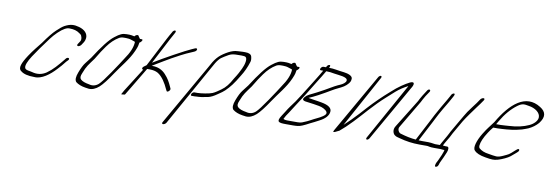

<svg xmlns="http://www.w3.org/2000/svg" viewBox="-55 -936 4255 1484"><g transform="rotate(10 2072.5 -193.5)"><path d="M528.8 -324 545.1 -349C550.1 -357 553.5 -368 554.9 -381C557.6 -417 529.9 -444 486.8 -456C447.2 -467 418.4 -467 372.9 -443C358.6 -435 339.9 -420 316.8 -398C292.9 -376 262 -338 225.1 -285C198.1 -250 168.9 -217 136.7 -168C96.2 -106 77 -61 105.7 -42C126.8 -24 162.4 -15 213.1 -15C270.3 -10 332.5 -58 378.9 -109C401.6 -134 410.3 -142 435.4 -175L447.3 -187C465.2 -205 440.1 -215 426.8 -196L417.3 -184C378.8 -137 347 -99 301.6 -67C266.9 -44 230.2 -38 188.6 -50C182.6 -52 172.1 -53 157.6 -56C143.1 -59 134.5 -64 132 -71C123.3 -90 140.5 -127 166.7 -168C206.8 -229 218.1 -243 278.8 -326C292.7 -345 309.8 -364 328.1 -382C366.7 -419 396.2 -435 419.8 -432C449 -432 475.5 -425 495.2 -410C498.7 -407 503.2 -404 507.7 -401C515.3 -396 526 -365 515.1 -349L498.8 -324C493.9 -316 496.4 -309 504.4 -309C512.4 -309 523.9 -316 528.8 -324Z M931.7 -416C930.5 -375 910.8 -329 873.7 -276C858.9 -252 832.7 -212 794.7 -156C756.6 -100 730 -65 713.7 -50C691.8 -31 667 -25 639.1 -33C608.6 -38 585.5 -46 572 -59C561.9 -69 561.8 -85 572.6 -109C594.6 -168 609.5 -182 647.6 -235C675.5 -282 698.1 -317 716.8 -342C743.3 -379 772.8 -407 805 -426C815.4 -432 827.8 -435 842.2 -435H859C874 -435 889.1 -433 902.6 -428C912.6 -424 934.2 -419 931.7 -416ZM858 -465C826 -465 806.5 -456 768.2 -426C728.4 -396 681.2 -333 620.1 -238C607.7 -221 594.4 -204 581.5 -188C568.6 -172 555.3 -145 541.6 -109C527.8 -73 526.5 -48 539.1 -33C557.8 -18 582.8 -8 614.4 -3L642.4 1C669.6 3 696.4 -8 723.4 -32C747.3 -54 777.8 -93 815.5 -150C857.1 -213 914.2 -277 946.2 -350C963.4 -389 963.3 -397 966.7 -418C973.1 -421 978.6 -426 982.6 -432C989.5 -442 987.9 -447 977.9 -447H965.9C964.4 -448 960.9 -453 955.8 -461L950.3 -470C945.7 -477 928.3 -472 919.9 -459C902.8 -463 888.8 -465 879.8 -465Z M1202.7 -543 1199.6 -537C1190.5 -520 1181.8 -508 1169.5 -483L1052.1 -256C1050.1 -255 1047.7 -253 1045.3 -251L1034.1 -243C1016.5 -231 1020.7 -215 1032.3 -218L915 -33C911.5 -28 908.5 -22 905.1 -15L897.2 -1L901.7 0L926.2 -3L1061 -228H1081C1107.4 -228 1128.7 -223 1145.1 -214C1182.8 -192 1212.7 -142 1231 -101L1238.7 -86C1244.4 -74 1271 -97 1264.9 -110L1258.5 -124C1243.5 -157 1230.9 -182 1201.1 -214C1174.1 -243 1140.1 -258 1096.9 -258H1091.3C1100 -264 1111.6 -271 1125.9 -279C1155 -296 1201.7 -325 1232.3 -342C1268.2 -362 1326.3 -394 1373.6 -413L1396.6 -423C1422 -434 1419.8 -458 1398.4 -449L1375.5 -439C1332.6 -421 1160.8 -327 1089.5 -282L1194.7 -484L1223.6 -537L1226.7 -543C1230.7 -551 1228.7 -558 1222.3 -558C1215.9 -558 1206.7 -551 1202.7 -543Z M1280 156 1545.5 -319C1564.1 -354 1578.7 -379 1592.6 -394C1600.6 -404 1613.3 -414 1632.1 -425C1681.5 -455 1683.9 -457 1760.8 -457C1777.8 -457 1788.8 -455 1793.4 -452C1811.4 -440 1799.8 -392 1783.1 -358C1768.3 -328 1762.9 -315 1733.7 -270C1710.4 -226 1684.6 -193 1654 -172C1632.1 -157 1614.5 -143 1591.4 -133C1569.1 -123 1502.7 -113 1476.3 -113H1450.7C1444.3 -113 1435.2 -106 1431.2 -98C1427.3 -90 1428.5 -83 1434.9 -83H1460.5C1464.5 -83 1469.3 -83 1473.7 -84C1496.1 -84 1525.7 -88 1561.6 -96C1581.6 -100 1605.5 -112 1632.2 -131C1656.9 -147 1674 -160 1684.4 -170C1719.8 -205 1742.5 -233 1784.5 -304C1805.7 -337 1823.9 -376 1837.6 -420C1841.5 -432 1840.4 -446 1836.3 -462C1832.2 -478 1815.6 -487 1786.6 -487H1766.6C1757.6 -487 1745.1 -486 1729.6 -485L1708.5 -483C1686.1 -479 1663 -469 1636.7 -453C1582.9 -420 1560.6 -394 1521.5 -319L1250 156C1245.1 164 1247.7 171 1255.7 171C1263.7 171 1275.1 164 1280 156Z M2164.7 -416C2163.5 -375 2143.8 -329 2106.7 -276C2091.9 -252 2065.7 -212 2027.7 -156C1989.6 -100 1963 -65 1946.7 -50C1924.8 -31 1900 -25 1872.1 -33C1841.6 -38 1818.5 -46 1805 -59C1794.9 -69 1794.8 -85 1805.6 -109C1827.6 -168 1842.5 -182 1880.6 -235C1908.5 -282 1931.1 -317 1949.8 -342C1976.3 -379 2005.8 -407 2038 -426C2048.4 -432 2060.8 -435 2075.2 -435H2092C2107 -435 2122.1 -433 2135.6 -428C2145.6 -424 2167.2 -419 2164.7 -416ZM2091 -465C2059 -465 2039.5 -456 2001.2 -426C1961.4 -396 1914.2 -333 1853.1 -238C1840.7 -221 1827.4 -204 1814.5 -188C1801.6 -172 1788.3 -145 1774.6 -109C1760.8 -73 1759.5 -48 1772.1 -33C1790.8 -18 1815.8 -8 1847.4 -3L1875.4 1C1902.6 3 1929.4 -8 1956.4 -32C1980.3 -54 2010.8 -93 2048.5 -150C2090.1 -213 2147.2 -277 2179.2 -350C2196.4 -389 2196.3 -397 2199.7 -418C2206.1 -421 2211.6 -426 2215.6 -432C2222.5 -442 2220.9 -447 2210.9 -447H2198.9C2197.4 -448 2193.9 -453 2188.8 -461L2183.3 -470C2178.7 -477 2161.3 -472 2152.9 -459C2135.8 -463 2121.8 -465 2112.8 -465Z M2427.5 -451C2452.3 -451 2467.9 -448 2491.1 -444C2525.2 -438 2596.7 -437 2595.4 -408C2595 -391 2570.1 -375 2553.7 -368C2541.2 -363 2526.8 -356 2509.7 -347C2491.4 -335 2387.7 -277 2352.6 -261C2334.3 -253 2320.7 -245 2310.8 -238C2264.2 -197 2301 -193 2331.9 -190C2370.3 -186 2384.7 -182 2417.9 -177C2443.6 -173 2471.6 -159 2481.7 -144C2495.1 -125 2471.9 -109 2442 -92L2422.1 -82C2405.8 -73 2389 -67 2373.1 -57C2361.5 -50 2342 -41 2311.6 -29C2303.2 -26 2291.3 -24 2276.9 -24H2194.5C2184.5 -24 2174.5 -26 2165.4 -30C2171.9 -41 2173.3 -48 2180.7 -59L2199.5 -87C2220.7 -122 2256 -174 2299.9 -243C2317.4 -271 2354.6 -333 2373.2 -362C2391.1 -389 2411.7 -425 2427.5 -451ZM2423.7 -488 2420.1 -481H2399.3C2392.9 -481 2383.8 -474 2379.8 -466C2375.9 -458 2377.1 -451 2383.5 -451H2403.5C2397.5 -442 2390.8 -429 2381.7 -414C2359.5 -376 2338.9 -346 2313.6 -304C2283.5 -254 2264.8 -227 2234.3 -180C2205.6 -140 2191.7 -124 2169.5 -87L2148.3 -54C2112.2 1 2132.7 6 2191.7 6H2247.7C2262.6 6 2274.2 5 2283.4 4C2301.4 3 2332.1 -10 2374 -33C2400.3 -47 2411.9 -50 2441 -67C2486.1 -90 2509.5 -117 2512.8 -147C2516.6 -177 2489 -197 2433 -207C2421.7 -209 2411.7 -210 2403.7 -212C2382.9 -216 2348.9 -219 2327.7 -224C2330.8 -226 2343.2 -231 2362.8 -240C2382.3 -249 2412.6 -265 2454.1 -289L2486.4 -308C2496.7 -314 2507.1 -320 2518 -326C2547.9 -342 2579.3 -353 2601.6 -374C2627.9 -399 2630.4 -410 2631.2 -428C2632.1 -450 2597.5 -463 2563.4 -467C2513.9 -472 2485.7 -481 2444.1 -481L2447.7 -488C2452 -497 2450.4 -503 2444 -503C2437.6 -503 2428 -497 2423.7 -488Z M2829.8 -474 2567.7 -15C2554.3 6 2563.8 7 2596.7 -11C2600.7 -13 2604.7 -15 2607.2 -16C2620.6 -27 2635 -40 2651.4 -55C2686.9 -89 2718.3 -122 2749.7 -157L2799.3 -212C2838.7 -255 2876.4 -294 2914.6 -328C2952.8 -362 2973.9 -381 2980.3 -387C3009.1 -412 3039.9 -432 3071.8 -448C3071.3 -445 3068.9 -440 3065.4 -435L2823.8 0C2819.8 8 2821.9 15 2828.3 15C2834.7 15 2843.8 8 2847.8 0L3095.4 -435C3115.2 -465 3120 -495 3080.6 -478C3044.7 -460 2995 -428 2944.3 -381C2887 -331 2833.7 -279 2784.5 -225L2734.8 -170C2699.4 -131 2664.1 -97 2630.8 -66L2853.8 -474C2857.7 -482 2855.7 -489 2849.3 -489C2842.9 -489 2833.7 -482 2829.8 -474Z M3409.6 -438 3405.2 -429C3389 -398 3385.4 -395 3349.8 -333C3310.2 -265 3306.7 -254 3281.4 -206L3200.3 -51C3160.7 -54 3120.5 -63 3076.9 -76C3062.9 -80 3046.7 -106 3059.6 -126L3188.5 -344C3192.1 -351 3196.5 -358 3199.2 -365L3217 -396L3242.4 -434C3251.9 -452 3229.9 -457 3219.6 -437L3192.6 -395L3174.8 -364C3172.1 -357 3168.1 -351 3164.5 -344L3029.6 -126C3010.3 -97 3021 -68 3033.6 -57C3048.7 -45 3055.2 -46 3075.2 -40C3128.8 -25 3180.9 -18 3235.3 -18H3293.7C3298.5 -18 3304.5 -17 3312.5 -15C3320.5 -13 3333.7 -12 3351.3 -12H3400.1L3422.5 -10H3432.1C3434.2 -1 3407.8 60 3398.3 78L3389.2 95C3382.1 109 3375.4 136 3393.8 128C3410.9 121 3408.4 105 3415.9 90C3432.2 59 3441.2 34 3453.8 6C3462.1 -13 3465.6 -40 3448.8 -40H3437.6L3415.9 -42H3415.1L3417.1 -47C3419.9 -52 3422.7 -57 3424.2 -61C3429.8 -73 3448.4 -100 3455.9 -115C3470.1 -143 3474.9 -153 3493.5 -184C3503.4 -201 3516.5 -224 3531.9 -251C3556.8 -292 3596.9 -345 3622.1 -380C3637.5 -401 3646.9 -412 3659.7 -432L3666.6 -442C3671.6 -450 3669 -457 3661 -457C3653 -457 3641.6 -450 3636.6 -442L3629.7 -432C3625.3 -425 3620.8 -418 3615.4 -411C3594.1 -384 3582.2 -366 3555.5 -330C3531.6 -293 3483.4 -207 3462 -171C3455.6 -161 3451.3 -152 3446.9 -143L3434.7 -120L3400.6 -60L3391.1 -42H3353.5C3330.3 -46 3311.9 -48 3299.1 -48H3251.1L3223.5 -49L3305.4 -206C3311.3 -217 3316.4 -228 3323.2 -241C3346.5 -288 3378.2 -340 3404.3 -384L3429.2 -429L3433.6 -438C3437.5 -446 3436.3 -453 3429.9 -453C3423.5 -453 3413.5 -446 3409.6 -438Z M3791.7 -276C3794.1 -280 3798.9 -288 3806.8 -302C3841.6 -362 3882.9 -410 3927.9 -443C3963.8 -469 3979.4 -466 4015.8 -459C4066.2 -452 4109.9 -421 4107.2 -383C4105.9 -356 4077.1 -328 4045.2 -314C4004 -295 3953.7 -283 3891.7 -280C3867.3 -279 3850.1 -276 3825.3 -276ZM3773.6 -246H3809.5C3835.1 -246 3853.1 -249 3878.3 -250C3925.9 -253 3997.4 -268 4020.1 -279L4043.4 -288C4073.3 -302 4097.2 -320 4117.5 -343C4157.6 -394 4153.8 -435 4103.1 -466C3980.1 -545 3865.9 -446 3774.8 -289C3736.6 -236 3734.1 -239 3700 -184C3664.5 -126 3644.9 -64 3666.1 -46C3680.7 -29 3710.3 -16 3753.8 -9C3781.4 -4 3799 -2 3811 -2C3834.6 -1 3866.1 -10 3904.4 -28C3940.7 -45 3950.7 -56 3979.7 -81L3992 -92C4011.2 -108 4000.6 -126 3983.5 -111L3970.4 -100C3927.4 -60 3930.2 -65 3885.9 -44C3866.4 -35 3849.2 -30 3834.4 -31C3819.6 -32 3799.2 -35 3772.1 -40C3741.1 -44 3716 -54 3697.4 -71C3693.8 -76 3691.8 -82 3692.7 -90C3695 -119 3711.2 -156 3739.9 -200C3749.3 -215 3760.7 -230 3773.6 -246Z"/></g></svg>

Font: MewTooHand
Style: UltimateCondIta
Weight: 400
Designer: Mew Too, Robert Jablonski
Version: Version 0.77